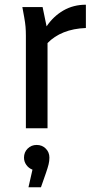

<svg xmlns="http://www.w3.org/2000/svg" viewBox="-20 -545 410 816"><path d="M75 -515H161L178 -433Q207 -476 249.5 -500.5Q292 -525 345 -525V-426Q292 -424 251 -407.5Q210 -391 182 -362V0H90V-393Q90 -414 88.5 -431.5Q87 -449 83 -471ZM190 125Q190 139 186.5 153.5Q183 168 175 191L154 251H101L118 176Q102 170 92 156Q82 142 82 125Q82 102 97.5 86.5Q113 71 136 71Q159 71 174.5 86.5Q190 102 190 125Z"/></svg>

Font: Radio Canada
Style: Regular
Weight: 400
Designer: Charles Daoud, Etienne Aubert Bonn, Alexandre Saumier Demers, Jacques Le Bailly
Foundry: Radio-Canada
Version: Version 2.104;gftools[0.9.28.dev5+ged2979d]